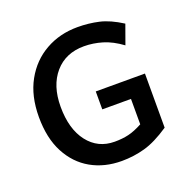

<svg xmlns="http://www.w3.org/2000/svg" viewBox="-104 -643 741 752"><g transform="rotate(-20 266.5 -267.0)"><path d="M280.3 8.8Q208.5 8.8 152.8 -22.7Q97.2 -54.2 65.2 -115Q33.2 -175.8 33.2 -263.7Q33.2 -351.6 67.9 -414.1Q102.5 -476.6 161.9 -510Q221.2 -543.5 295.4 -543.5Q341.3 -543.5 383.8 -533.9Q426.3 -524.4 476.6 -492.2L447.8 -412.1Q408.2 -441.4 369.9 -452.9Q331.5 -464.4 293.5 -464.4Q216.8 -464.4 171.9 -412.4Q127 -360.4 127 -272.5Q127 -179.7 168.7 -125.7Q210.4 -71.8 279.8 -71.8Q312 -71.8 337.9 -77.9Q363.8 -84 396.5 -101.6V-207.5H276.9V-282.2H481.9V-56.6Q423.3 -17.1 376.7 -4.2Q330.1 8.8 280.3 8.8Z"/></g></svg>

Font: Harmattan SemiBold
Style: Regular
Weight: 600
Designer: George W. Nuss III and SIL International
Foundry: SIL International
Version: Version 4.000